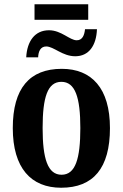

<svg xmlns="http://www.w3.org/2000/svg" viewBox="-20 -871 577 901"><path d="M142 -778H394V-851H142ZM103 -602H159C160 -628 169 -653 197 -653C232 -653 273 -607 333 -607C397 -607 432 -657 435 -734H379C376 -706 367 -682 340 -682C307 -682 268 -729 210 -729C143 -729 107 -677 103 -602ZM267 10C418 10 496 -82 496 -270C496 -457 410 -548 270 -548C119 -548 40 -457 40 -270C40 -82 126 10 267 10ZM269 -51C204 -51 180 -126 180 -270C180 -414 203 -487 268 -487C333 -487 357 -414 357 -270C357 -126 334 -51 269 -51Z"/></svg>

Font: Noto Serif Condensed
Style: Bold
Weight: 700
Width: 3
Designer: Monotype Design Team
Foundry: Monotype Imaging Inc.
Version: Version 2.015